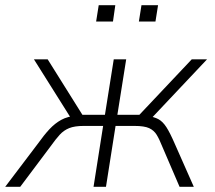

<svg xmlns="http://www.w3.org/2000/svg" viewBox="-38 -721 829 741"><path d="M-18 0 107 -165Q132 -200 153 -222.5Q174 -245 198.5 -258.5Q223 -272 260 -275L237 -263L93 -492H146L280 -278H367L401 -492H449L415 -278H500L702 -492H761L545 -263L529 -274Q557 -270 573.5 -261Q590 -252 604 -230.5Q618 -209 637 -165L710 0H655L588 -156Q577 -184 566.5 -201Q556 -218 537.5 -226.5Q519 -235 481 -235H408L371 0H323L360 -235H285Q250 -235 229 -226.5Q208 -218 192.5 -201Q177 -184 157 -156L40 0ZM498 -638 508 -701H572L562 -638ZM333 -638 343 -701H407L398 -638Z"/></svg>

Font: Nunito Sans 7pt SemiCondensed ExtraLight
Style: Italic
Weight: 250
Width: 4
Italic angle: -9°
Designer: Vernon Adams
Foundry: Vernon Adams
Version: Version 3.101;gftools[0.9.27]